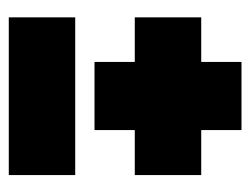

<svg xmlns="http://www.w3.org/2000/svg" viewBox="-88 -496 583 448"><g transform="rotate(90 204.0 -271.5)"><path d="M124 -294H20V-449H124V-543H283V-449H388V-294H283V-200H124ZM20 -155H388V0H20Z"/></g></svg>

Font: Prompt ExtraBold
Style: Regular
Weight: 800
Designer: Katatrad Team
Foundry: CadsonDemak
Version: Version 1.000